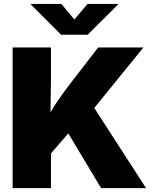

<svg xmlns="http://www.w3.org/2000/svg" viewBox="-20 -973 794 993"><path d="M195.3 -123.5V-303.7Q216.3 -347.2 236.3 -383.3Q256.3 -419.4 281.7 -456.3Q307.1 -493.2 343.3 -540.5L487.8 -727.5H721.7L417.5 -353L398.9 -359.4ZM45.4 0V-727.5H243.7V-571.3L240.7 -361.8L243.7 -265.6V0ZM502.9 0 327.6 -292.5 452.1 -438.5 735.4 0ZM297.4 -952.6 364.7 -872.1 432.6 -952.6H590.8V-950.2L433.6 -793.5H295.9L139.2 -950.2V-952.6Z"/></svg>

Font: Inter 17pt Black
Style: Regular
Weight: 900
Version: Version 4.001;git-66647c0bb